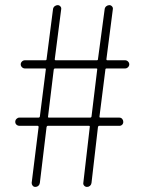

<svg xmlns="http://www.w3.org/2000/svg" viewBox="-20 -735 561 755"><path d="M119.1 0Q112.3 0 108.4 -4.9Q104.5 -9.8 104.5 -15.6L131.8 -235.4Q131.8 -240.2 127.9 -240.2H55.7Q49.8 -240.2 44.9 -244.6Q40 -249 40 -255.9Q40 -262.7 44.9 -267.6Q49.8 -272.5 55.7 -272.5H131.8Q135.7 -272.5 136.7 -276.4L160.2 -461.9Q161.1 -465.8 156.2 -465.8H78.1Q71.3 -465.8 66.4 -470.7Q61.5 -475.6 61.5 -481.9Q61.5 -488.3 66.4 -493.2Q71.3 -498 78.1 -498H158.2Q163.1 -498 163.1 -502L188.5 -699.2Q189.5 -706.1 194.8 -710.4Q200.2 -714.8 207 -714.8Q212.9 -714.8 217.3 -710Q221.7 -705.1 220.7 -699.2L195.3 -502Q195.3 -498 199.2 -498H360.4Q365.2 -498 365.2 -502L391.6 -699.2Q392.6 -706.1 397.9 -710.4Q403.3 -714.8 410.2 -714.8Q416 -714.8 420.4 -710Q424.8 -705.1 423.8 -699.2L398.4 -502Q398.4 -498 402.3 -498H471.7Q478.5 -498 483.4 -493.2Q488.3 -488.3 488.3 -481.9Q488.3 -475.6 483.4 -470.7Q478.5 -465.8 471.7 -465.8H399.4Q394.5 -465.8 394.5 -461.9L371.1 -276.4Q371.1 -272.5 375 -272.5H449.2Q456.1 -272.5 460.4 -267.6Q464.8 -262.7 464.8 -255.9Q464.8 -249 460.4 -244.6Q456.1 -240.2 449.2 -240.2H370.1Q366.2 -240.2 365.2 -235.4L339.8 -15.6Q338.9 -8.8 334 -4.4Q329.1 0 322.3 0Q315.4 0 311 -4.9Q306.6 -9.8 307.6 -15.6L333 -235.4Q334 -240.2 330.1 -240.2H168Q164.1 -240.2 163.1 -235.4L136.7 -15.6Q135.7 -8.8 130.9 -4.4Q126 0 119.1 0ZM168.9 -276.4Q168 -272.5 172.9 -272.5H335Q338.9 -272.5 339.8 -276.4L362.3 -461.9Q363.3 -465.8 358.4 -465.8H196.3Q192.4 -465.8 191.4 -461.9Z"/></svg>

Font: Gen Jyuu Gothic ExtraLight
Style: Regular
Weight: 100
Designer: [Source Han Sans]
Ryoko NISHIZUKA  (kana & ideographs); Paul D. Hunt (Latin, Greek & Cyrillic); Wenlong ZHANG  (bopomofo
Version: Version 1.002.20150607